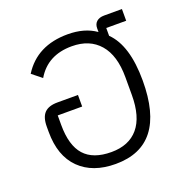

<svg xmlns="http://www.w3.org/2000/svg" viewBox="-114 -706 793 822"><g transform="rotate(-20 283.0 -295.0)"><path d="M527.8 -548.8H437V-513.2Q506.8 -444.8 506.8 -284.2Q506.8 12.2 276.9 12.2Q172.4 12.2 112.8 -46.6Q53.2 -105.5 53.2 -214.8V-238.8Q53.2 -281.7 72.3 -301.3Q91.3 -320.8 131.8 -320.8H225.1V-268.1H113.8V-225.1Q113.8 -131.3 153.8 -86.7Q193.8 -42 276.9 -42Q356.9 -42 399.4 -92.3Q441.9 -142.6 441.9 -242.2V-323.2Q441.9 -421.9 397 -473.9Q352.1 -525.9 271 -525.9Q160.6 -525.9 109.9 -439.9L65.9 -475.1Q131.8 -580.1 272 -580.1Q349.1 -580.1 399.9 -543.9V-561Q399.9 -580.6 412.4 -591.3Q424.8 -602.1 446.8 -602.1H527.8Z"/></g></svg>

Font: Anuphan Light
Style: Regular
Weight: 300
Designer: Mike Abbink, Paul van der Laan, Pieter van Rosmalen, Mint Tantisuwanna
Foundry: Bold Monday; Cadson Demak
Version: Version 3.002;hotconv 1.0.109;makeotfexe 2.5.65596